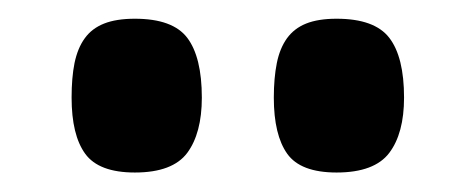

<svg xmlns="http://www.w3.org/2000/svg" viewBox="-20 -947 503 203"><path d="M335.9 -764.6C362.6 -764.6 381.2 -771.6 391.6 -785.4C402 -799.2 407.2 -818.7 407.2 -843.8C407.2 -872.4 402 -893.5 391.6 -907C381.2 -920.5 362.6 -927.2 335.9 -927.2C322.9 -927.2 312.2 -925.5 303.7 -922.1C295.2 -918.7 288.5 -913.5 283.4 -906.5C278.4 -899.5 274.8 -890.8 272.7 -880.4C270.6 -870 269.5 -857.7 269.5 -843.8C269.5 -817.4 274.3 -797.6 283.7 -784.4C293.1 -771.2 310.5 -764.6 335.9 -764.6ZM122.6 -764.6C149.3 -764.6 167.7 -771.6 178 -785.4C188.2 -799.2 193.4 -818.7 193.4 -843.8C193.4 -872.4 188.2 -893.5 178 -907C167.7 -920.5 149.3 -927.2 122.6 -927.2C109.5 -927.2 98.7 -925.5 90.1 -922.1C81.5 -918.7 74.6 -913.5 69.6 -906.5C64.5 -899.5 61 -890.8 58.8 -880.4C56.7 -870 55.7 -857.7 55.7 -843.8C55.7 -817.4 60.5 -797.6 70.1 -784.4C79.7 -771.2 97.2 -764.6 122.6 -764.6Z"/></svg>

Font: Fjalla One
Style: Regular
Weight: 400
Designer: Irina Smirnova
Foundry: Irina Smirnova
Version: Version 1.001